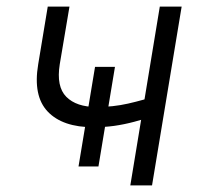

<svg xmlns="http://www.w3.org/2000/svg" viewBox="-20 -559 602 579"><path d="M261.7 -175.3Q168.9 -175.3 124 -222.4Q79.1 -269.5 95.2 -365.2L124 -539.1H189.5L160.2 -365.2Q149.4 -297.9 179.9 -267.1Q210.4 -236.3 271.5 -236.3Q320.8 -236.3 366.2 -246.6Q411.6 -256.8 459.5 -272.9L448.7 -210.9Q415 -199.7 384.5 -191.7Q354 -183.6 324.2 -179.4Q294.4 -175.3 261.7 -175.3ZM373 0 461.9 -539.1H527.8L438.5 0ZM216.8 -57.1 266.6 -357.4H326.7L276.9 -57.1Z"/></svg>

Font: Inter 18pt Light
Style: Italic
Weight: 300
Italic angle: -9.3988°
Designer: Rasmus Andersson
Foundry: rsms
Version: Version 4.001;git-66647c0bb